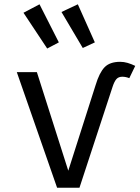

<svg xmlns="http://www.w3.org/2000/svg" viewBox="-20 -877 655 897"><path d="M246.7 0 58.5 -540H152.3L299 -79.5L426.7 -479.5Q444.1 -537.4 468.5 -562.8Q492.8 -588.2 541.5 -588.2Q559 -588.2 576.4 -583.1Q593.8 -577.9 611.8 -569.2L584.1 -511.8Q567.7 -518.5 551.3 -518.5Q533.8 -518.5 524.1 -507.7Q514.4 -496.9 506.2 -472.3L351.3 0ZM423.1 -679 343.6 -856.9 267.2 -821 366.7 -652.8ZM254.9 -679 164.6 -856.9 89.7 -817.4 200.5 -650.3Z"/></svg>

Font: FiraCode Nerd Font
Style: Regular
Weight: 400
Designer: Carrois Corporate, Edenspiekermann AG, Nikita Prokopov
Foundry: Carrois Corporate, Edenspiekermann AG, Nikita Prokopov
Version: Version 6.002;Nerd Fonts 2.1.0